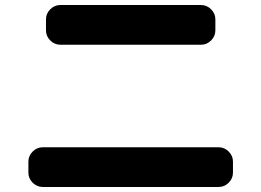

<svg xmlns="http://www.w3.org/2000/svg" viewBox="-20 -742 1040 764"><path d="M220 -722H780Q803 -722 820 -705Q837 -688 837 -665V-621Q837 -598 820 -581Q803 -564 780 -564H220Q197 -564 180 -581Q163 -598 163 -621V-665Q163 -688 180 -705Q197 -722 220 -722ZM150 2Q127 2 110 -15Q93 -32 93 -55V-99Q93 -122 110 -139Q127 -156 150 -156H850Q873 -156 890 -139Q907 -122 907 -99V-55Q907 -32 890 -15Q873 2 850 2Z"/></svg>

Font: Rounded Mplus 1c ExtraBold
Style: Regular
Weight: 800
Version: Version 1.059.20150529